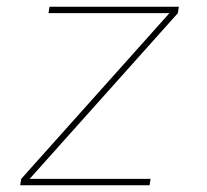

<svg xmlns="http://www.w3.org/2000/svg" viewBox="-20 -550 616 570"><path d="M40 0H424L427 -19H68L508 -511L511 -530H127L124 -511H483L43 -19Z"/></svg>

Font: Iosevka Sparkle Thin
Style: Italic
Weight: 100
Italic angle: -9°
Designer: Belleve Invis
Foundry: Belleve Invis
Version: Version 4.5.0; ttfautohint (v1.8.3)